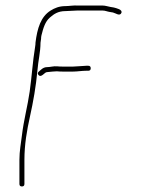

<svg xmlns="http://www.w3.org/2000/svg" viewBox="-20 -676 507 692"><path d="M291 -421H298C304 -421 307 -424 307 -430C307 -436 304 -439 298 -439H291C286.3 -439 281.3 -438.7 276 -438C268 -438 252.5 -436 243 -436H207C198.3 -436 191.3 -436.3 186 -437C173.6 -438.2 160.5 -434 149 -434C141.7 -434 134.7 -431 128 -425L120 -418C115.3 -414 115 -409.8 119 -405.5C129.2 -394.5 140.6 -416 149 -416L169 -418C174.3 -418.7 179.7 -419 185 -419C191 -418.3 198.3 -418 207 -418H243C258.6 -418 275 -421 291 -421ZM258 -638H350C358.9 -638 366.7 -634.2 375 -633L387 -631C395.8 -629.2 412 -616.1 417.5 -629.5C422.6 -641.9 398.8 -646.5 390 -649L378 -651C368.2 -652.6 360.1 -656 350 -656H259C248.7 -657.3 227.9 -654 216 -654C192.8 -654 176.6 -646.7 162.5 -638C127 -616.1 114.4 -573.9 108 -523C108 -518.3 107.5 -513 106.5 -507C97.8 -455.1 94.4 -397.7 87 -346C79.5 -293.3 65.6 -243.8 59 -188C55.6 -158.9 50 -132.3 50 -100V-13C50 -7 53 -4 59 -4C65 -4 68 -7 68 -13V-100C68 -155.5 77 -206.4 88 -256C99.8 -309.2 109.6 -363.9 115 -423C117.7 -457.5 126 -488.1 126 -522L128 -536C128 -540.7 128.5 -545 129.5 -549C136 -575.1 142.8 -598.3 160 -613C174.4 -625.4 189.2 -636 216 -636C227.1 -636 247.9 -638 258 -638Z"/></svg>

Font: HoneyBee
Style: BLn
Weight: 100
Foundry: Cannot Into Space Fonts
Version: Version 0.89